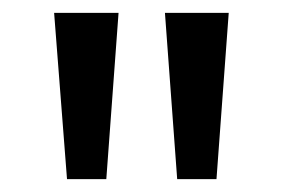

<svg xmlns="http://www.w3.org/2000/svg" viewBox="-20 -871 439 298"><path d="M84 -593 64 -851H164L145 -593ZM255 -593 236 -851H335L316 -593Z"/></svg>

Font: Noto Sans Tamil UI Condensed
Style: Regular
Weight: 400
Width: 3
Designer: Jelle Bosma - Monotype Design Team
Foundry: Monotype Imaging Inc.
Version: Version 2.004; ttfautohint (v1.8.4.7-5d5b)